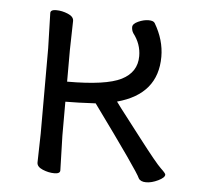

<svg xmlns="http://www.w3.org/2000/svg" viewBox="-42 -526 599 582"><g transform="rotate(5 257.0 -235.0)"><path d="M400 3Q392 -17 250 -212Q193 -209 158 -209V-106L161 0Q161 10 143.5 10Q126 10 108 2.5Q90 -5 90 -18L92 -106V-366L89 -473Q89 -483 106.5 -483Q124 -483 142 -475.5Q160 -468 160 -455L158 -366V-270Q276 -270 322.5 -293.5Q369 -317 369 -366Q369 -403 345 -434Q340 -442 340 -452Q340 -462 356.5 -469.5Q373 -477 388 -477Q403 -477 407 -470Q436 -421 436 -370Q436 -256 314 -223Q315 -221 328.5 -203.5Q342 -186 395.5 -116.5Q449 -47 464 -33Q479 -19 479 -15Q479 -6 459.5 3.5Q440 13 423 13Q406 13 400 3Z"/></g></svg>

Font: LXGW WenKai TC
Style: Regular
Weight: 400
Designer: LXGW / Fontworks Inc.
Foundry: LXGW / Fontworks Inc.
Version: Version 1.330